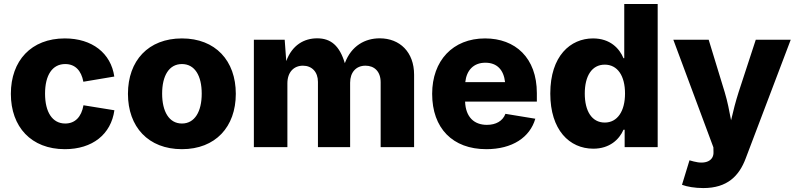

<svg xmlns="http://www.w3.org/2000/svg" viewBox="-20 -748 4050 976"><path d="M309.6 10.3C450.2 10.3 544.4 -65.4 561.5 -187.5L404.3 -212.9C394 -153.8 361.8 -120.1 311.5 -120.1C246.1 -120.1 209 -178.2 209 -272C209 -366.2 246.1 -422.4 311.5 -422.4C361.8 -422.4 393.1 -389.6 403.8 -332.5L561 -358.9C543.9 -477.5 448.7 -552.7 309.6 -552.7C138.7 -552.7 35.2 -439.5 35.2 -271C35.2 -103 138.7 10.3 309.6 10.3Z M904.8 10.3C1075.2 10.3 1178.7 -103 1178.7 -271C1178.7 -439.5 1075.2 -552.7 904.8 -552.7C733.9 -552.7 630.4 -439.5 630.4 -271C630.4 -103 733.9 10.3 904.8 10.3ZM904.8 -120.1C839.4 -120.1 804.2 -181.2 804.2 -272C804.2 -363.3 839.4 -422.4 904.8 -422.4C970.2 -422.4 1005.4 -363.3 1005.4 -272C1005.4 -181.2 970.2 -120.1 904.8 -120.1Z M1270.5 0H1440.9V-324.2C1440.9 -381.3 1473.6 -414.1 1520 -414.1C1565.4 -414.1 1596.2 -382.3 1596.2 -332V0H1759.8V-327.6C1759.8 -379.9 1789.6 -414.1 1837.9 -414.1C1882.8 -414.1 1915 -384.8 1915 -329.6V0H2085V-368.2C2085 -483.4 2012.2 -553.2 1910.2 -553.2C1836.4 -553.2 1766.1 -516.1 1732.9 -426.8C1706.1 -516.1 1661.6 -553.2 1592.3 -553.2C1526.4 -553.2 1465.3 -519.5 1435.1 -437.5L1427.2 -545.9H1270.5Z M2452.1 10.3C2584.5 10.3 2673.8 -49.8 2701.2 -144.5L2549.3 -169.4C2535.6 -132.8 2501 -113.3 2455.1 -113.3C2390.6 -113.3 2347.2 -152.3 2344.2 -231.4H2709V-274.4C2709 -454.6 2599.1 -552.7 2445.8 -552.7C2281.7 -552.7 2176.8 -439.5 2176.8 -271C2176.8 -96.2 2280.8 10.3 2452.1 10.3ZM2345.2 -330.6C2351.6 -390.6 2387.2 -429.2 2447.3 -429.2C2506.8 -429.2 2540.5 -392.6 2547.4 -330.6Z M2996.1 7.8C3079.1 7.8 3127.9 -39.1 3149.4 -88.4H3155.3V0H3323.2V-727.5H3153.3V-452.1H3149.4C3128.9 -501.5 3082 -552.7 2994.6 -552.7C2879.9 -552.7 2777.3 -463.9 2777.3 -272.5C2777.3 -87.4 2874.5 7.8 2996.1 7.8ZM3054.2 -125C2988.3 -125 2952.6 -183.6 2952.6 -272.5C2952.6 -361.3 2988.3 -419.4 3054.2 -419.4C3119.1 -419.4 3157.2 -362.8 3157.2 -272.5C3157.2 -183.1 3118.7 -125 3054.2 -125Z M3446.8 191.4C3472.2 201.2 3513.2 208 3555.2 208C3677.7 208 3737.3 146 3770.5 57.6L3999.5 -545.9H3821.8L3734.4 -278.8C3719.7 -232.4 3707.5 -186 3696.3 -136.7C3687 -186 3678.2 -231.9 3664.1 -278.8L3582.5 -545.9H3402.8L3606.4 1L3606.9 23.9C3609.4 68.4 3567.9 89.4 3506.3 72.8L3484.9 66.9Z"/></svg>

Font: Inter ExtraBold
Style: Regular
Weight: 800
Designer: Rasmus Andersson
Foundry: rsms
Version: Version 4.001;git-9221beed3